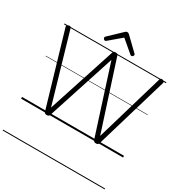

<svg xmlns="http://www.w3.org/2000/svg" viewBox="-323 -1356 1846 1957"><g transform="rotate(30 600.0 -377.0)"><path d="M309 14Q295 14 287.5 8.5Q280 3 277 -9L27 -860Q24 -870 28 -877Q32 -884 45 -888Q58 -892 66 -889.5Q74 -887 78 -873L310 -74L569 -868Q573 -880 579 -885Q585 -890 599 -890Q615 -890 621.5 -885Q628 -880 631 -868L888 -74L1123 -874Q1128 -887 1135.5 -889.5Q1143 -892 1156 -888Q1170 -884 1173 -877Q1176 -870 1173 -860L921 -9Q917 3 910 8.5Q903 14 888 14Q873 14 866.5 8.5Q860 3 855 -9L600 -803L342 -9Q339 3 331.5 8.5Q324 14 309 14ZM444 -939Q437 -939 429.5 -946.5Q422 -954 422 -962Q422 -965 422.5 -968.5Q423 -972 427 -976L575 -1117Q580 -1122 585.5 -1125.5Q591 -1129 600 -1129Q609 -1129 614 -1125.5Q619 -1122 625 -1117L773 -974Q777 -971 777.5 -968Q778 -965 778 -962Q778 -954 771 -946.5Q764 -939 756 -939Q751 -939 747.5 -941Q744 -943 739 -947L600 -1065L461 -947Q457 -943 453 -941Q449 -939 444 -939ZM0 365H1200V375H0ZM0 -20H1200V0H0ZM0 -505H1200V-500H0ZM0 -885H1200V-875H0Z"/></g></svg>

Font: Playwrite AT Guides
Style: Regular
Weight: 400
Designer: Veronika Burian, José Scaglione
Foundry: TypeTogether
Version: Version 1.003